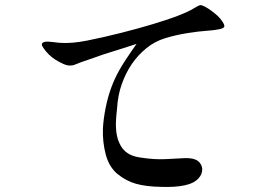

<svg xmlns="http://www.w3.org/2000/svg" viewBox="-20 -714 1040 748"><path d="M456 -525 383 -502Q350 -490 321.5 -480.5Q293 -471 279 -465Q266 -459 258 -459Q244 -457 226.5 -465Q209 -473 195 -482Q181 -491 169.5 -502.5Q158 -514 149.5 -526.5Q141 -539 143.5 -544Q146 -549 155 -551Q164 -553 188 -550Q211 -547 217 -547Q259 -544 320 -556Q381 -568 452 -586Q523 -604 577 -620.5Q631 -637 659.5 -647.5Q688 -658 706.5 -666.5Q725 -675 739.5 -684Q754 -693 760 -694Q768 -694 780.5 -687Q793 -680 805 -671Q817 -662 827.5 -652.5Q838 -643 846.5 -630Q855 -617 854 -611Q853 -604 834 -600Q815 -596 784.5 -594Q754 -592 710 -585Q666 -578 624.5 -565.5Q583 -553 550 -526Q517 -499 493.5 -464.5Q470 -430 454.5 -386.5Q439 -343 436 -291Q430 -238 432 -215Q434 -168 456.5 -137Q479 -106 529 -100Q580 -92 623 -94L701 -98Q734 -99 750 -87.5Q766 -76 768 -56Q768 -35 754 -20Q737 0 699.5 8Q662 16 607 14Q549 13 510 2Q471 -9 438 -36Q405 -63 392 -112Q379 -161 381 -214Q383 -251 391.5 -293.5Q400 -336 413 -371.5Q426 -407 445 -441Q464 -475 512 -543Q475 -531 456 -525Z"/></svg>

Font: ChillKai
Style: Regular
Weight: 400
Designer: ChillType
Foundry: 寒蝉字型
Version: Version 2.000